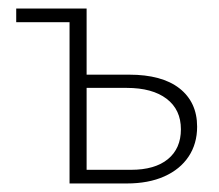

<svg xmlns="http://www.w3.org/2000/svg" viewBox="-20 -430 513 450"><path d="M143 0V-410H183V-32H287Q343 -32 373.5 -57Q404 -82 404 -127Q404 -173 370.5 -198.5Q337 -224 277 -224H171V-255H283Q321 -255 350.5 -247Q380 -239 400.5 -223Q421 -207 431.5 -184.5Q442 -162 442 -133Q442 -93 422 -63Q402 -33 365 -16.5Q328 0 277 0ZM18 -378V-410H163V-378Z"/></svg>

Font: Ysabeau Infant ExtraLight
Style: Regular
Weight: 250
Designer: Christian Thalmann (Catharsis Fonts)
Version: Version 2.001;gftools[0.9.30]; featfreeze: ss01,ss02,lnum